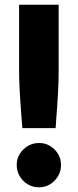

<svg xmlns="http://www.w3.org/2000/svg" viewBox="-20 -783 332 815"><path d="M75 -239Q73 -271 71 -288Q61 -416 61 -482V-763H229V-482Q229 -399 218 -269Q218 -259 216 -239ZM51 -83Q51 -121 79 -148.5Q107 -176 146 -176Q184 -176 211.5 -148.5Q239 -121 239 -83Q239 -44 211.5 -16Q184 12 146 12Q106 12 78.5 -16Q51 -44 51 -83Z"/></svg>

Font: Open Sauce Sans Black
Style: Regular
Weight: 900
Designer: Alfredo Marco Pradil
Foundry: Creative Sauce Fz LLC
Version: Version 1.477